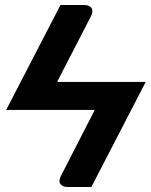

<svg xmlns="http://www.w3.org/2000/svg" viewBox="-20 -745 600 765"><path d="M207.5 -418.5H560.5L344 0H249Q228 0 220 -12.8Q212 -25.5 224.5 -47.5L357.5 -307H4.5L221 -725H316.5Q337 -725 345 -712.2Q353 -699.5 341 -677.5Z"/></svg>

Font: Lato Heavy
Style: Italic
Weight: 800
Italic angle: -7°
Designer: Lukasz Dziedzic
Foundry: tyPoland Lukasz Dziedzic
Version: Version 2.007; 2014-02-27